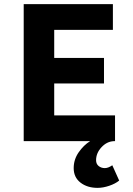

<svg xmlns="http://www.w3.org/2000/svg" viewBox="-20 -680 640 925"><path d="M450.2 225.1Q400.4 225.1 367.7 199.7Q335 174.3 335 129.9Q335 88.4 359.1 53.7Q383.3 19 414.1 0H94.2V-660.2H523.9V-536.1H241.2V-400.9H481V-277.8H241.2V-124H534.2V0H528.8Q494.6 1.5 468.8 29.5Q442.9 57.6 442.9 91.8Q442.9 109.9 455.3 119.9Q467.8 129.9 484.9 129.9Q501.5 129.9 521 116.2L554.2 189.9Q535.6 205.1 506.1 215.1Q476.6 225.1 450.2 225.1Z"/></svg>

Font: Office Code Pro D Bold
Style: Regular
Weight: 700
Designer: Nathan Rutzky & Paul D. Hunt
Foundry: Adobe Systems Incorporated
Version: Version 1.004;PS 001.004;hotconv 1.0.70;makeotf.lib2.5.58329